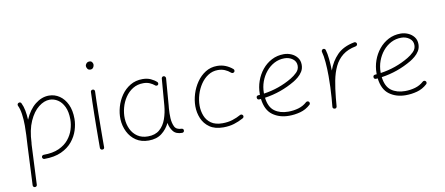

<svg xmlns="http://www.w3.org/2000/svg" viewBox="-79 -1055 3732 1610"><g transform="rotate(-10 1787.0 -250.0)"><path d="M207 -7.3Q207 -15.1 212.4 -20Q217.8 -24.9 225.1 -24.9Q302.2 -24.9 354.5 -48.6Q406.7 -72.3 437.7 -110.4Q468.8 -148.4 482.4 -192.4Q496.1 -236.3 496.1 -277.3Q496.1 -343.3 475.6 -386.2Q455.1 -429.2 422.4 -450.2Q389.6 -471.2 353 -471.2Q306.6 -471.2 259.3 -434.3Q211.9 -397.5 179 -324Q146 -250.5 141.6 -141.1Q141.6 -138.2 140.6 -135.3Q140.1 -127.4 139.6 -122.6L124 212.4Q124 219.7 118.7 224.6Q113.3 229.5 105.5 229Q98.1 229 93.3 223.6Q88.4 218.3 88.9 210.4L104.5 -124.5Q107.4 -171.9 109.4 -214.4Q111.3 -256.8 111.3 -294.4Q111.3 -346.2 104.7 -391.8Q98.1 -437.5 84 -466.3Q80.6 -473.1 83 -480.2Q85.4 -487.3 92.3 -490.2Q99.1 -493.7 106.2 -491.5Q113.3 -489.3 116.2 -482.4Q130.4 -453.6 137.5 -416.3Q144.5 -378.9 146.5 -337.4Q181.2 -418.5 236.3 -462.4Q291.5 -506.3 353 -506.3Q401.9 -506.3 442.4 -479Q482.9 -451.7 507.1 -400.6Q531.2 -349.6 531.2 -277.3Q531.2 -231.4 515.4 -181.2Q499.5 -130.9 463.9 -87.4Q428.2 -43.9 369.6 -16.8Q311 10.3 225.1 10.3Q217.8 10.3 212.4 5.1Q207 0 207 -7.3Z M702.1 -694.8Q702.1 -708 711.9 -718.5Q721.7 -729 737.8 -729Q753.4 -729 760.5 -718Q767.6 -707 767.6 -698.2Q767.6 -683.6 759 -672.1Q750.5 -660.6 735.4 -660.6Q717.3 -660.6 709.7 -673.1Q702.1 -685.5 702.1 -694.8ZM724.6 -491.7Q731.9 -491.7 736.8 -486.3Q741.7 -481 741.2 -473.1Q739.7 -439 738.5 -390.6Q737.3 -342.3 736.6 -287.4Q735.8 -232.4 735.4 -178Q734.9 -123.5 734.6 -77.1Q734.4 -30.8 734.4 0Q734.4 17.6 716.3 17.6Q709 17.6 703.9 12.5Q698.7 7.3 698.7 0Q698.7 -30.8 699 -77.1Q699.2 -123.5 699.7 -178Q700.2 -232.4 701.2 -287.6Q702.1 -342.8 703.4 -391.6Q704.6 -440.4 706.1 -475.1Q706.1 -482.4 711.4 -487.3Q716.8 -492.2 724.6 -491.7Z M1113.3 -24.9Q1175.3 -24.9 1212.9 -57.6Q1250.5 -90.3 1269 -143.3Q1287.6 -196.3 1292.5 -255.9L1311 -483.9Q1312 -490.7 1317.4 -495.4Q1322.8 -500 1330.1 -499Q1336.9 -498.5 1342 -492.4Q1347.2 -486.3 1346.7 -479L1328.6 -251Q1327.6 -238.8 1326.2 -227.1Q1322.8 -184.6 1324.7 -143.1Q1327.1 -101.1 1341.8 -70.6Q1356.4 -40 1402.8 -39.1Q1417.5 -37.1 1418 -22Q1418.5 -14.6 1413.1 -9.5Q1407.7 -4.4 1400.4 -4.4Q1347.7 -4.4 1324 -35.2Q1300.3 -65.9 1293 -107.9Q1268.6 -56.6 1224.9 -23.2Q1181.2 10.3 1113.8 10.3Q1050.8 10.3 1006.3 -19.5Q961.9 -49.3 937.5 -98.6Q913.1 -147.9 910.2 -205.6Q908.2 -256.8 923.1 -309.8Q938 -362.8 969 -407.5Q1000 -452.1 1045.7 -479.2Q1091.3 -506.3 1150.4 -506.3Q1189.5 -506.3 1219.2 -492.7Q1249 -479 1269.5 -460Q1274.4 -455.1 1274.4 -447.3Q1274.4 -439.5 1269 -435.1Q1264.2 -430.7 1256.3 -431.4Q1248.5 -432.1 1244.1 -437.5Q1229 -450.2 1205.6 -460.7Q1182.1 -471.2 1150.9 -471.2Q1100.6 -471.2 1061.5 -447.3Q1022.5 -423.3 996.1 -383.8Q969.7 -344.2 957.3 -297.4Q944.8 -250.5 946.8 -205.1Q949.2 -155.8 968.8 -114.7Q988.3 -73.7 1024.7 -49.3Q1061 -24.9 1113.3 -24.9Z M1918.5 -431.2Q1913.6 -425.8 1906 -425.3Q1898.4 -424.8 1893.1 -429.2Q1870.6 -449.2 1844 -460.2Q1817.4 -471.2 1785.6 -471.2Q1739.7 -471.2 1702.4 -447Q1665 -422.9 1638.4 -383.3Q1611.8 -343.8 1597.7 -296.6Q1583.5 -249.5 1583.5 -203.6Q1583.5 -157.7 1599.4 -116.7Q1615.2 -75.7 1651.4 -50.3Q1687.5 -24.9 1748 -24.9Q1794.9 -24.9 1833.5 -37.1Q1872.1 -49.3 1905.8 -68.4Q1912.6 -71.3 1919.4 -68.4Q1926.3 -65.4 1929.2 -58.6Q1931.6 -52.2 1929 -45.4Q1926.3 -38.6 1919.4 -35.6Q1882.3 -15.1 1841.1 -2.4Q1799.8 10.3 1749.5 10.3Q1677.2 10.3 1632.8 -20.8Q1588.4 -51.8 1567.9 -100.8Q1547.4 -149.9 1547.4 -204.6Q1547.4 -255.9 1563.7 -308.8Q1580.1 -361.8 1611.1 -406.5Q1642.1 -451.2 1686 -478.8Q1730 -506.3 1785.2 -506.3Q1824.2 -506.3 1856.9 -492.9Q1889.6 -479.5 1916.5 -456.5Q1921.9 -451.7 1922.6 -444.1Q1923.3 -436.5 1918.5 -431.2Z M2491.7 -50.8Q2453.1 -15.6 2405.3 -2.7Q2357.4 10.3 2308.1 10.3Q2227.1 10.3 2169.4 -31.5Q2111.8 -73.2 2100.1 -169.4Q2093.3 -168.9 2085.9 -168.5Q2068.8 -167.5 2066.9 -185.1Q2065.9 -202.1 2083.5 -204.1Q2090.8 -204.6 2097.7 -205.1Q2097.7 -210 2097.7 -214.8Q2097.7 -269.5 2116 -321.5Q2134.3 -373.5 2168.2 -415.3Q2202.1 -457 2249.3 -481.7Q2296.4 -506.3 2353.5 -506.3Q2386.2 -506.3 2416.5 -493.2Q2446.8 -480 2466.6 -454.8Q2486.3 -429.7 2486.3 -393.1Q2486.3 -360.4 2470.9 -335.7Q2455.6 -311 2434.1 -293.5Q2412.6 -275.9 2394.5 -265.1Q2273.9 -193.8 2135.3 -173.8Q2145 -92.8 2191.4 -58.8Q2237.8 -24.9 2308.1 -24.9Q2353.5 -24.9 2394.8 -36.9Q2436 -48.8 2467.3 -77.1Q2472.7 -82 2480.2 -81.8Q2487.8 -81.5 2492.7 -76.2Q2497.6 -70.8 2497.3 -63.2Q2497.1 -55.7 2491.7 -50.8ZM2353 -471.2Q2305.7 -471.2 2265.6 -450.2Q2225.6 -429.2 2195.8 -393.1Q2166 -356.9 2149.4 -311.3Q2132.8 -265.6 2132.8 -216.3Q2132.8 -212.9 2132.8 -209.5Q2264.6 -228.5 2375 -294.4Q2403.3 -311 2427.5 -334.7Q2451.7 -358.4 2451.7 -391.1Q2451.7 -427.7 2421.9 -449.5Q2392.1 -471.2 2353 -471.2Z M2694.3 17.6Q2691.4 17.1 2688.5 16.1Q2677.2 10.7 2678.7 0Q2678.7 -0.5 2678.7 -2V-3.4Q2680.2 -22 2681.9 -40.5Q2683.6 -59.1 2685.1 -77.1Q2688.5 -119.6 2690.2 -166.5Q2691.9 -213.4 2691.9 -259.8Q2691.9 -323.2 2687 -379.4Q2682.1 -435.5 2672.4 -469.2Q2670.4 -476.1 2674.1 -482.7Q2677.7 -489.3 2684.6 -491.2Q2691.4 -493.7 2698 -490Q2704.6 -486.3 2706.5 -479.5Q2716.3 -447.3 2720.9 -400.6Q2725.6 -354 2726.6 -301.3Q2752.9 -376.5 2805.2 -429.9Q2857.4 -483.4 2952.1 -501.5Q2959.5 -502.9 2965.6 -498.5Q2971.7 -494.1 2973.1 -487.3Q2974.6 -480 2970.2 -473.9Q2965.8 -467.8 2959 -466.3Q2890.1 -453.1 2846.4 -418.5Q2802.7 -383.8 2777.8 -331.8Q2752.9 -279.8 2740.2 -213.6Q2727.5 -147.5 2720.2 -70.3Q2717.3 -31.7 2713.9 2Q2713.4 4.9 2712.4 7.8Q2707 19 2696.3 17.6Q2695.3 17.6 2694.3 17.6Z M3485.8 -50.8Q3447.3 -15.6 3399.4 -2.7Q3351.6 10.3 3302.2 10.3Q3221.2 10.3 3163.6 -31.5Q3106 -73.2 3094.2 -169.4Q3087.4 -168.9 3080.1 -168.5Q3063 -167.5 3061 -185.1Q3060.1 -202.1 3077.6 -204.1Q3085 -204.6 3091.8 -205.1Q3091.8 -210 3091.8 -214.8Q3091.8 -269.5 3110.1 -321.5Q3128.4 -373.5 3162.4 -415.3Q3196.3 -457 3243.4 -481.7Q3290.5 -506.3 3347.7 -506.3Q3380.4 -506.3 3410.6 -493.2Q3440.9 -480 3460.7 -454.8Q3480.5 -429.7 3480.5 -393.1Q3480.5 -360.4 3465.1 -335.7Q3449.7 -311 3428.2 -293.5Q3406.7 -275.9 3388.7 -265.1Q3268.1 -193.8 3129.4 -173.8Q3139.2 -92.8 3185.5 -58.8Q3231.9 -24.9 3302.2 -24.9Q3347.7 -24.9 3388.9 -36.9Q3430.2 -48.8 3461.4 -77.1Q3466.8 -82 3474.4 -81.8Q3481.9 -81.5 3486.8 -76.2Q3491.7 -70.8 3491.5 -63.2Q3491.2 -55.7 3485.8 -50.8ZM3347.2 -471.2Q3299.8 -471.2 3259.8 -450.2Q3219.7 -429.2 3189.9 -393.1Q3160.2 -356.9 3143.6 -311.3Q3127 -265.6 3127 -216.3Q3127 -212.9 3127 -209.5Q3258.8 -228.5 3369.1 -294.4Q3397.5 -311 3421.6 -334.7Q3445.8 -358.4 3445.8 -391.1Q3445.8 -427.7 3416 -449.5Q3386.2 -471.2 3347.2 -471.2Z"/></g></svg>

Font: Mikhak-DS2-FD ExtraLight
Style: Regular
Weight: 200
Designer: Amin Abedi
Version: Version 3.2